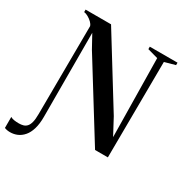

<svg xmlns="http://www.w3.org/2000/svg" viewBox="-268 -895 1159 1221"><g transform="rotate(30 311.0 -285.0)"><path d="M-20.5 172.5Q-32.5 172.5 -43 170.5Q-53.5 168.5 -61.5 165V84.5Q-50.5 91 -35 93.5Q-19.5 96 0.5 96Q17 96 31.8 92Q46.5 88 57.2 76.5Q68 65 74 42.2Q80 19.5 80 -18.5L84 -666Q80 -679.5 66.8 -692.2Q53.5 -705 37 -714.2Q20.5 -723.5 6.5 -725V-743H193.5L500.5 -246L563.5 -128L555 -703.5L478 -725V-743H681.5V-725L604 -703.5L599 0H505L169 -542L117 -636.5L118 -19.5Q118 32 107 68.8Q96 105.5 76.5 128.2Q57 151 32.2 161.8Q7.5 172.5 -20.5 172.5Z"/></g></svg>

Font: Merriweather 144pt SemiBold
Style: Regular
Weight: 600
Version: Version 2.100